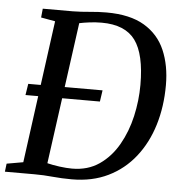

<svg xmlns="http://www.w3.org/2000/svg" viewBox="-61 -802 811 861"><g transform="rotate(5 344.0 -371.5)"><path d="M97.5 -743H232.5Q270 -743.5 308.5 -747.2Q347 -751 384 -751Q490 -751 554.5 -712.5Q619 -674 648.2 -606Q677.5 -538 677.5 -449.5Q677.5 -352.5 652 -269.2Q626.5 -186 577.2 -123.8Q528 -61.5 456.8 -26.8Q385.5 8 293.5 8Q248 8 207.2 4Q166.5 0 125.5 0H-8L-3.5 -36.5L70.5 -49.5L157.5 -691.5L93.5 -703ZM366.5 -703.5Q338.5 -703.5 311.5 -700Q284.5 -696.5 266 -692.5L178.5 -54.5Q202 -48.5 233.8 -44.2Q265.5 -40 290.5 -40Q361.5 -40 413 -75.5Q464.5 -111 498 -169.8Q531.5 -228.5 547.5 -299.2Q563.5 -370 563.5 -440.5Q563.5 -578.5 517.8 -641Q472 -703.5 366.5 -703.5ZM54 -350.5 62 -401.5H396.5L389 -350.5Z"/></g></svg>

Font: Merriweather Text Regular
Style: Italic
Weight: 400
Italic angle: -7.8°
Designer: Eben Sorkin
Foundry: Eben Sorkin
Version: Version 2.100; ttfautohint (v1.7.19-72a1) -l 8 -r 50 -G 200 